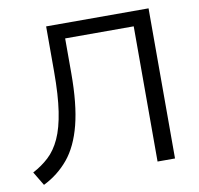

<svg xmlns="http://www.w3.org/2000/svg" viewBox="-80 -789 922 888"><g transform="rotate(-10 381.0 -345.0)"><path d="M56 15 17 -50Q59 -72 92 -102.5Q125 -133 147.5 -182Q170 -231 181.5 -306.5Q193 -382 193 -493V-705H674V0H592V-635H270V-472Q270 -326 245.5 -230.5Q221 -135 173 -77Q125 -19 56 15Z"/></g></svg>

Font: Mulish
Style: Regular
Weight: 400
Designer: Vernon Adams
Foundry: Vernon Adams
Version: Version 3.603; ttfautohint (v1.8.3)